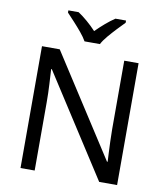

<svg xmlns="http://www.w3.org/2000/svg" viewBox="-99 -1026 959 1108"><g transform="rotate(10 380.0 -472.0)"><path d="M663 0H558L176 -593H172Q174 -558 177 -506Q180 -454 180 -399V0H97V-714H201L582 -123H586Q585 -139 583.5 -171Q582 -203 580.5 -241Q579 -279 579 -311V-714H663ZM334 -784Q321 -807 299 -833.5Q277 -860 253 -886Q229 -912 211 -931V-944H271Q297 -927 325 -903Q353 -879 378 -852Q405 -879 433 -903Q461 -927 487 -944H549V-931Q530 -912 505.5 -886Q481 -860 458.5 -833.5Q436 -807 424 -784Z"/></g></svg>

Font: Noto Sans Lepcha
Style: Regular
Weight: 400
Designer: Monotype Design Team
Foundry: Monotype Imaging Inc.
Version: Version 2.006; ttfautohint (v1.8.4.7-5d5b)